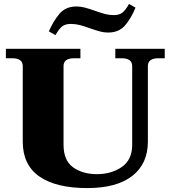

<svg xmlns="http://www.w3.org/2000/svg" viewBox="-20 -949 870 979"><path d="M229 -789Q252 -842 283.5 -879Q315 -916 370 -916Q391 -916 412 -910.5Q433 -905 464 -894Q495 -883 516 -877.5Q537 -872 560 -872Q588 -872 604 -884.5Q620 -897 638 -929L671 -910Q650 -858 618.5 -820.5Q587 -783 531 -783Q510 -783 490 -788.5Q470 -794 438 -805Q408 -816 386 -821.5Q364 -827 341 -827Q313 -827 297 -814.5Q281 -802 263 -770ZM96 -227V-612Q96 -652 42 -652H10V-700H390V-652H358Q304 -652 304 -612V-211Q304 -131 352.5 -96Q401 -61 474 -61Q548 -61 601 -97.5Q654 -134 654 -211V-612Q654 -652 600 -652H568V-700H820V-652H788Q734 -652 734 -612V-227Q734 -114 654.5 -52Q575 10 425 10Q266 10 181 -49Q96 -108 96 -227Z"/></svg>

Font: Taviraj Black
Style: Regular
Weight: 900
Designer: Katatrad Team
Foundry: CadsonDemak
Version: Version 1.001